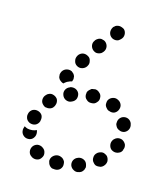

<svg xmlns="http://www.w3.org/2000/svg" viewBox="-94 -639 622 736"><g transform="rotate(15 217.0 -270.5)"><path d="M220 -1Q220 -7 218 -12Q215 -17 212 -20Q208 -24 202 -26Q197 -28 192 -28H190Q179 -27 171 -19Q163 -11 163 1Q164 6 166 11Q168 16 172 20Q176 24 181 26Q186 27 192 27H194Q205 27 213 19Q221 10 220 -1ZM302 -1Q304 -6 305 -11Q305 -16 303 -22Q300 -33 290 -38Q280 -43 269 -40L267 -39Q257 -36 251 -26Q246 -16 249 -5Q253 6 263 11Q273 17 284 13H285Q291 11 295 8Q299 4 302 -1ZM133 -4Q140 -14 137 -25Q135 -36 125 -42L124 -43Q114 -49 103 -47Q92 -44 86 -35Q80 -25 82 -14Q84 -3 94 3L95 4Q105 10 116 8Q127 6 133 -4ZM372 -74Q368 -78 363 -80Q358 -83 353 -83Q347 -83 342 -81Q337 -79 333 -76L332 -75Q323 -67 323 -56Q322 -44 330 -36Q333 -32 338 -29Q343 -27 349 -27Q354 -27 359 -28Q365 -30 369 -34L370 -35Q378 -43 379 -54Q379 -65 372 -74ZM68 -60Q79 -62 85 -72Q91 -81 89 -93V-94Q88 -96 88 -97Q87 -99 87 -101Q79 -97 70 -96Q60 -95 51 -97Q44 -99 38 -103Q36 -98 35 -93Q34 -88 35 -83V-82Q37 -71 47 -64Q56 -58 68 -60ZM412 -150Q407 -152 401 -152Q396 -152 391 -150Q386 -148 382 -144Q378 -141 376 -136L375 -134Q371 -124 375 -113Q379 -102 390 -98Q395 -96 400 -96Q406 -96 411 -98Q416 -100 420 -103Q424 -107 426 -112V-114Q431 -124 427 -135Q422 -145 412 -150ZM40 -132Q43 -127 47 -124Q52 -120 57 -119Q68 -116 78 -121Q88 -127 91 -138V-140Q94 -151 89 -161Q83 -170 72 -173Q61 -176 51 -171Q41 -165 38 -154V-153Q36 -147 37 -142Q38 -136 40 -132ZM392 -234Q387 -232 383 -228Q379 -224 377 -219Q375 -214 375 -209Q374 -203 376 -198L377 -197Q381 -186 392 -182Q402 -177 413 -181Q418 -183 422 -187Q426 -191 428 -196Q430 -201 430 -206Q430 -212 428 -217V-218Q424 -229 413 -234Q403 -238 392 -234ZM86 -200Q90 -196 95 -194Q100 -193 105 -193Q111 -193 116 -195Q121 -197 125 -201L126 -203Q130 -207 131 -212Q133 -217 133 -222Q133 -228 131 -233Q129 -238 125 -241Q121 -245 115 -247Q110 -249 105 -249Q99 -249 94 -246Q89 -244 86 -240L85 -239Q77 -231 77 -219Q77 -208 86 -200ZM150 -257Q154 -246 164 -241Q175 -236 185 -240L187 -241Q198 -245 203 -255Q207 -265 204 -276Q200 -287 189 -292Q179 -296 168 -293L167 -292Q156 -288 151 -278Q146 -268 150 -257ZM319 -281Q317 -276 317 -271Q316 -265 318 -260Q320 -255 324 -251Q327 -247 332 -244H334Q344 -239 355 -242Q365 -246 370 -256Q375 -267 372 -277Q368 -288 358 -293L356 -294Q346 -299 335 -295Q324 -291 319 -281ZM240 -300Q236 -296 234 -291Q233 -286 233 -281Q233 -269 242 -262Q250 -254 262 -255H263Q275 -255 282 -264Q290 -272 289 -283Q289 -295 280 -302Q272 -310 261 -310L259 -309Q253 -309 248 -307Q244 -304 240 -300ZM172 -326Q172 -331 171 -337Q169 -342 166 -346Q162 -350 158 -353Q148 -358 137 -355Q126 -352 120 -342L119 -340Q117 -336 116 -330Q116 -325 117 -319Q119 -314 122 -310Q126 -306 131 -303Q133 -302 135 -301Q137 -300 139 -300Q141 -302 143 -304Q150 -310 159 -313L161 -314Q165 -315 169 -316Q171 -321 172 -326ZM172 -378Q182 -372 193 -375Q204 -378 210 -387L211 -389Q217 -398 214 -409Q212 -421 202 -426Q192 -432 181 -430Q170 -427 164 -418L163 -416Q157 -406 160 -395Q162 -384 172 -378ZM218 -451Q222 -448 228 -446Q233 -445 238 -446Q244 -447 249 -450Q253 -453 256 -457L257 -458Q264 -468 262 -479Q260 -490 251 -497Q247 -500 241 -501Q236 -503 231 -502Q225 -501 221 -498Q216 -495 213 -491L212 -489Q205 -480 207 -469Q209 -458 218 -451ZM261 -539Q261 -534 263 -529Q265 -524 269 -520Q273 -516 278 -514Q283 -512 289 -512Q294 -512 299 -514Q304 -517 308 -521L309 -522Q317 -530 317 -541Q317 -553 309 -561Q305 -564 299 -566Q294 -568 289 -568Q283 -568 278 -566Q273 -564 270 -560L268 -559Q265 -555 263 -550Q261 -545 261 -539Z"/></g></svg>

Font: FRB American Cursive Guidelines Dotted Ultra
Style: Bold Italic
Weight: 1000
Italic angle: -25°
Version: Version 2.0;Modular Font Editor K font №1